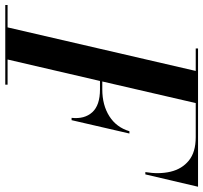

<svg xmlns="http://www.w3.org/2000/svg" viewBox="-88 -748 790 747"><g transform="rotate(90 307.5 -375.0)"><path d="M-46 -9H41L210.5 -741H123V-750H661L613 -545H604Q613 -598.5 602.5 -643Q592 -687.5 559.2 -714.2Q526.5 -741 468 -741H335.5L251.5 -377.5H282.5Q343.5 -377.5 386.8 -405Q430 -432.5 445 -483H454L402 -258H393Q398.5 -308.5 371.2 -338.5Q344 -368.5 282.5 -368.5H249.5L166 -9H264V0H-46Z"/></g></svg>

Font: Bodoni* 24pt Medium
Style: Italic
Weight: 500
Italic angle: -13°
Version: Version 2.3